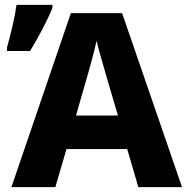

<svg xmlns="http://www.w3.org/2000/svg" viewBox="-20 -771 770 791"><path d="M466 -295H293L336 -444Q343 -467 357 -519Q371 -571 378 -603Q385 -571 400 -520.5Q415 -470 422 -444ZM550 0H730L483 -717H272L27 0H208L254 -157H504ZM9 -561H104Q133 -609 156 -653Q179 -697 196 -738V-751H48Q43 -713 31 -662Q19 -611 9 -576Z"/></svg>

Font: Noto Sans UI Extra
Style: Regular
Weight: 800
Designer: Monotype Design Team
Foundry: Monotype Imaging Inc.
Version: Version 1.901